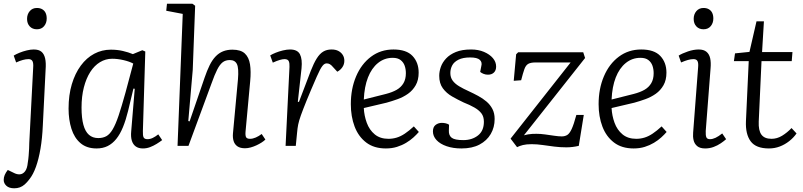

<svg xmlns="http://www.w3.org/2000/svg" viewBox="-47 -787 4334 1036"><path d="M184 -109Q181 -41 171.5 15Q162 71 147 113Q132 155 111 181Q99 197 86.5 208Q74 219 60 224Q46 229 30 229Q2 229 -12.5 215.5Q-27 202 -27 184Q-27 170 -21.5 157Q-16 144 -5 130L30 147Q46 155 61.5 153.5Q77 152 88.5 137Q100 122 103 90Q106 73 107.5 54Q109 35 110 16.5Q111 -2 111 -17L132 -421Q134 -447 128 -457.5Q122 -468 107 -468Q93 -468 76.5 -463.5Q60 -459 40 -450L27 -487Q40 -495 58.5 -502.5Q77 -510 97.5 -515Q118 -520 135 -520Q162 -520 176.5 -508Q191 -496 196.5 -472Q202 -448 199 -410ZM99 -685Q99 -710 113.5 -727Q128 -744 152 -744Q169 -744 181 -737Q193 -730 199 -717.5Q205 -705 205 -687Q205 -663 191 -646Q177 -629 152 -629Q128 -629 113.5 -644.5Q99 -660 99 -685Z M724 -80Q723 -55 728 -45.5Q733 -36 749 -36Q763 -36 777.5 -43Q792 -50 807 -62L828 -31Q815 -21 798 -10.5Q781 0 762.5 7Q744 14 724 14Q701 14 686 3.5Q671 -7 664.5 -27.5Q658 -48 661 -79L680 -308L673 -309L644 -188Q632 -139 616.5 -101Q601 -63 580.5 -37.5Q560 -12 534 1Q508 14 474 14Q421 14 387.5 -14.5Q354 -43 338.5 -92Q323 -141 323 -201Q323 -274 340.5 -332.5Q358 -391 389 -433Q420 -475 461.5 -497Q503 -519 551 -519Q586 -519 616 -512Q646 -505 670 -495L721 -516L737 -509ZM483 -42Q508 -42 526.5 -52Q545 -62 561 -89Q577 -116 593 -163.5Q609 -211 630 -287L672 -444Q652 -455 620 -462.5Q588 -470 558 -470Q523 -470 492.5 -451.5Q462 -433 440 -398.5Q418 -364 405.5 -315.5Q393 -267 393 -207Q393 -150 403 -113.5Q413 -77 433 -59.5Q453 -42 483 -42Z M1385 -34Q1377 -26 1364.5 -18Q1352 -10 1337 -3Q1322 4 1306 8.5Q1290 13 1275 13Q1249 13 1234 2.5Q1219 -8 1213.5 -26Q1208 -44 1210 -67L1237 -359Q1242 -419 1231.5 -441Q1221 -463 1193 -463Q1170 -463 1154.5 -451Q1139 -439 1125 -411.5Q1111 -384 1094 -336L970 0H911L939 -712L850 -729L854 -767H991L1006 -756L993 -410L969 -134L976 -132L1057 -368Q1070 -406 1084 -434.5Q1098 -463 1116 -482Q1134 -501 1156.5 -510Q1179 -519 1207 -519Q1252 -519 1274 -498.5Q1296 -478 1302 -440Q1308 -402 1303 -349L1278 -78Q1276 -55 1281 -46.5Q1286 -38 1302 -38Q1317 -38 1333 -45Q1349 -52 1365 -64Z M1515 -426Q1516 -446 1511 -457Q1506 -468 1488 -468Q1478 -468 1462.5 -463.5Q1447 -459 1425 -449L1411 -488Q1422 -495 1440.5 -502.5Q1459 -510 1480 -515Q1501 -520 1518 -520Q1558 -520 1571.5 -494Q1585 -468 1580 -418L1560 -238L1566 -237L1630 -405Q1646 -446 1662 -471.5Q1678 -497 1697 -508.5Q1716 -520 1742 -520Q1764 -520 1779 -512Q1794 -504 1802.5 -490.5Q1811 -477 1811 -459Q1811 -440 1800.5 -424.5Q1790 -409 1773 -400L1750 -425Q1741 -436 1733 -440.5Q1725 -445 1716 -445Q1710 -445 1704.5 -442Q1699 -439 1693 -431.5Q1687 -424 1679.5 -410Q1672 -396 1662 -373Q1627 -293 1607 -243.5Q1587 -194 1576.5 -164.5Q1566 -135 1562 -115Q1558 -95 1556 -71L1549 0H1494Z M2076 -520Q2146 -520 2179 -485Q2212 -450 2212 -395Q2212 -355 2196 -327Q2180 -299 2154.5 -281Q2129 -263 2098.5 -252Q2068 -241 2039 -233L1916 -204Q1918 -163 1932 -124.5Q1946 -86 1975 -62Q2004 -38 2049 -38Q2072 -38 2093.5 -44.5Q2115 -51 2137.5 -66Q2160 -81 2186 -105L2213 -75Q2201 -61 2184 -45.5Q2167 -30 2144.5 -16.5Q2122 -3 2095 5.5Q2068 14 2035 14Q1971 14 1929 -18Q1887 -50 1866.5 -104Q1846 -158 1846 -225Q1846 -308 1874.5 -375Q1903 -442 1955 -481Q2007 -520 2076 -520ZM2143 -392Q2143 -414 2136.5 -432.5Q2130 -451 2114.5 -463Q2099 -475 2072 -475Q2027 -475 1992.5 -447Q1958 -419 1938.5 -369Q1919 -319 1916 -250L2035 -280Q2070 -289 2093.5 -302.5Q2117 -316 2130 -338Q2143 -360 2143 -392Z M2453 -31Q2500 -31 2532 -56Q2564 -81 2564 -130Q2564 -158 2550.5 -175.5Q2537 -193 2512.5 -207Q2488 -221 2455 -234Q2423 -249 2392.5 -266.5Q2362 -284 2342.5 -310.5Q2323 -337 2323 -378Q2323 -401 2331.5 -425.5Q2340 -450 2360 -471.5Q2380 -493 2413 -506.5Q2446 -520 2495 -520Q2534 -520 2564.5 -507Q2595 -494 2612.5 -473.5Q2630 -453 2630 -428Q2630 -407 2618 -395.5Q2606 -384 2586 -384Q2573 -384 2562 -388.5Q2551 -393 2544 -399L2550 -430Q2556 -451 2542 -464Q2528 -477 2490 -477Q2451 -477 2427 -465Q2403 -453 2393 -434Q2383 -415 2383 -393Q2383 -369 2395.5 -352Q2408 -335 2430.5 -321.5Q2453 -308 2482 -295Q2508 -283 2533 -269.5Q2558 -256 2578 -239Q2598 -222 2610 -199Q2622 -176 2622 -145Q2622 -100 2601 -64Q2580 -28 2540.5 -7Q2501 14 2443 14Q2398 14 2363 2Q2328 -10 2308.5 -31Q2289 -52 2289 -78Q2289 -102 2303.5 -113Q2318 -124 2337 -124Q2348 -124 2358.5 -121.5Q2369 -119 2376 -114L2375 -82Q2374 -56 2390.5 -43.5Q2407 -31 2453 -31Z M2749 -505H3100L3110 -474L2780 -57Q2791 -60 2802.5 -62Q2814 -64 2825.5 -64.5Q2837 -65 2848 -65Q2870 -65 2895 -61.5Q2920 -58 2944 -54.5Q2968 -51 2984 -51Q3001 -51 3013.5 -58.5Q3026 -66 3037.5 -90.5Q3049 -115 3063 -167H3103L3076 0Q3042 8 3009 8Q2976 8 2944 4Q2912 0 2881.5 -4.5Q2851 -9 2822 -9Q2793 -9 2775 -4.5Q2757 0 2743 7L2708 -39L3032 -450H2842Q2817 -450 2803.5 -442.5Q2790 -435 2782.5 -414Q2775 -393 2765 -354L2725 -351L2738 -494Z M3413 -520Q3483 -520 3516 -485Q3549 -450 3549 -395Q3549 -355 3533 -327Q3517 -299 3491.5 -281Q3466 -263 3435.5 -252Q3405 -241 3376 -233L3253 -204Q3255 -163 3269 -124.5Q3283 -86 3312 -62Q3341 -38 3386 -38Q3409 -38 3430.5 -44.5Q3452 -51 3474.5 -66Q3497 -81 3523 -105L3550 -75Q3538 -61 3521 -45.5Q3504 -30 3481.5 -16.5Q3459 -3 3432 5.5Q3405 14 3372 14Q3308 14 3266 -18Q3224 -50 3203.5 -104Q3183 -158 3183 -225Q3183 -308 3211.5 -375Q3240 -442 3292 -481Q3344 -520 3413 -520ZM3480 -392Q3480 -414 3473.5 -432.5Q3467 -451 3451.5 -463Q3436 -475 3409 -475Q3364 -475 3329.5 -447Q3295 -419 3275.5 -369Q3256 -319 3253 -250L3372 -280Q3407 -289 3430.5 -302.5Q3454 -316 3467 -338Q3480 -360 3480 -392Z M3720 -425Q3722 -447 3716.5 -457.5Q3711 -468 3695 -468Q3681 -468 3665 -463.5Q3649 -459 3628 -450L3615 -487Q3634 -499 3665 -509.5Q3696 -520 3723 -520Q3750 -520 3765 -507.5Q3780 -495 3785 -472.5Q3790 -450 3787 -417L3761 -80Q3760 -56 3764.5 -46Q3769 -36 3784 -36Q3798 -36 3814 -43.5Q3830 -51 3850 -67L3871 -36Q3860 -26 3842.5 -14Q3825 -2 3803.5 6Q3782 14 3758 14Q3730 14 3715 1.5Q3700 -11 3695.5 -30.5Q3691 -50 3693 -71ZM3696 -685Q3696 -710 3710.5 -727Q3725 -744 3749 -744Q3766 -744 3778 -737Q3790 -730 3796 -717.5Q3802 -705 3802 -687Q3802 -663 3788 -646Q3774 -629 3749 -629Q3725 -629 3710.5 -644.5Q3696 -660 3696 -685Z M3919 -499 3997 -507 4035 -672H4075L4065 -506H4229L4225 -457H4062L4047 -131Q4045 -83 4061.5 -60.5Q4078 -38 4116 -38Q4146 -38 4173 -54.5Q4200 -71 4224 -96L4251 -67Q4235 -44 4211.5 -25.5Q4188 -7 4160.5 3.5Q4133 14 4102 14Q4032 14 4003.5 -24.5Q3975 -63 3978 -133L3993 -457H3913Z"/></svg>

Font: Literata 18pt Light
Style: Italic
Weight: 300
Italic angle: -2°
Designer: Latin by Veronika Burian and Jose Scaglione. Greek by Irene Vlachou. Cyrillic by Vera Evstafieva
Foundry: TypeTogether
Version: Version 3.103;gftools[0.9.29]